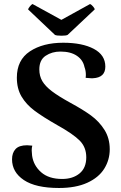

<svg xmlns="http://www.w3.org/2000/svg" viewBox="-20 -923 604 957"><path d="M40 -129Q40 -161 57.5 -180Q75 -199 115 -199Q121 -199 141 -197Q138 -187 138 -173Q138 -165 140 -147Q147 -98 185 -64.5Q223 -31 290 -31Q343 -31 376.5 -58.5Q410 -86 410 -139Q410 -189 377.5 -222Q345 -255 266 -299Q194 -340 152.5 -371Q111 -402 87.5 -441.5Q64 -481 64 -536Q64 -624 129 -667Q194 -710 295 -710Q390 -710 447.5 -679.5Q505 -649 505 -591Q505 -536 443 -533H434Q425 -533 407 -535Q408 -540 408 -549Q408 -571 401 -589Q394 -624 363 -645Q332 -666 281 -666Q239 -666 207.5 -645Q176 -624 176 -577Q176 -544 191 -518.5Q206 -493 239 -468Q272 -443 332 -410Q393 -377 433.5 -347.5Q474 -318 500.5 -276Q527 -234 527 -179Q527 -126 499.5 -82Q472 -38 415 -12Q358 14 274 14Q158 14 99 -25.5Q40 -65 40 -129ZM287 -745Q262 -745 254 -749L120 -876Q121 -881 128.5 -890.5Q136 -900 142 -903L286 -824L429 -903Q436 -900 444 -890.5Q452 -881 452 -876L317 -749Q309 -745 287 -745Z"/></svg>

Font: Arima Madurai ExtraBold
Style: Regular
Weight: 800
Designer: Joana Correia and Natanael Gama
Foundry: NDISCOVER
Version: Version 1.019